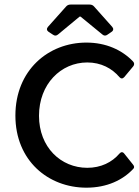

<svg xmlns="http://www.w3.org/2000/svg" viewBox="-20 -827 623 858"><path d="M275.4 -797.9 194.3 -707C187.5 -699.2 188.5 -690.4 197.3 -684.6L216.8 -671.9C224.6 -666 232.4 -667 239.3 -672.9L335.9 -752.9H339.8L437.5 -672.9C444.3 -667 452.1 -666 460 -671.9L478.5 -684.6C487.3 -690.4 488.3 -699.2 481.4 -707L400.4 -797.9C395.5 -803.7 388.7 -806.6 380.9 -806.6H294.9C287.1 -806.6 280.3 -803.7 275.4 -797.9ZM366.2 11.7C458 11.7 529.3 -22.5 576.2 -73.2C581.1 -78.1 580.1 -85 574.2 -91.8L535.2 -140.6C528.3 -149.4 520.5 -148.4 513.7 -140.6C480.5 -101.6 430.7 -77.1 370.1 -77.1C252 -77.1 154.3 -168.9 154.3 -309.6C154.3 -451.2 252 -547.9 370.1 -547.9C431.6 -547.9 480.5 -521.5 513.7 -482.4C520.5 -474.6 528.3 -474.6 535.2 -482.4L575.2 -530.3C581.1 -537.1 581.1 -545.9 574.2 -552.7C525.4 -603.5 454.1 -636.7 366.2 -636.7C195.3 -636.7 48.8 -512.7 48.8 -310.5C48.8 -109.4 195.3 11.7 366.2 11.7Z"/></svg>

Font: Ed Sans Neue Medium
Style: Regular
Weight: 500
Designer: Stephen Hutchings
Version: Version 1.004;PS 001.004;hotconv 1.0.88;makeotf.lib2.5.64775